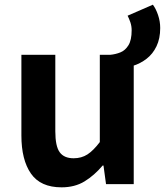

<svg xmlns="http://www.w3.org/2000/svg" viewBox="-20 -797 713 831"><path d="M554.9 -511.8 457.2 -559.8Q480.1 -561.9 501.1 -570.3Q522.1 -578.7 536 -601.2Q549.8 -623.7 549.8 -665.9Q549.8 -684.1 544.3 -700.4Q538.7 -716.7 532.3 -729.1L641.7 -776.7Q654.8 -759.3 664.1 -731.9Q673.4 -704.6 673.4 -675.7Q673.4 -630.1 657.4 -596.8Q641.4 -563.4 614.5 -542.7Q587.6 -521.9 554.9 -511.8ZM246.4 13.8Q155.3 13.8 113.9 -45.8Q72.6 -105.3 72.6 -210.6V-559.8H219.4V-228.7Q219.4 -164.3 238.3 -138.2Q257.3 -112 298.6 -112Q332.7 -112 358.4 -128.6Q384.1 -145.2 412 -182.1V-559.8H558.8V0H438.9L427.9 -80.6H424.3Q388.2 -37.8 346 -12Q303.8 13.8 246.4 13.8Z"/></svg>

Font: Noto Sans SC Thin
Style: Regular
Weight: 100
Designer: Ryoko NISHIZUKA 西塚涼子 (kana, bopomofo & ideographs); Paul D. Hunt (Latin, Greek & Cyrillic); Sandoll Communications 산돌커뮤니
Foundry: Adobe
Version: Version 2.004-H2;hotconv 1.0.118;makeotfexe 2.5.65603